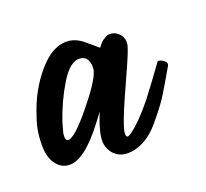

<svg xmlns="http://www.w3.org/2000/svg" viewBox="-51 -299 284 265"><g transform="rotate(-15 90.5 -166.5)"><path d="M73.7 -224.6Q59.6 -224.6 47.1 -199.7Q34.7 -174.8 27.8 -146.5Q25.9 -136.7 24.9 -130.9Q24.4 -120.1 28.8 -120.1Q38.1 -120.1 61 -153.6Q84 -187 87.4 -201.7Q87.9 -203.1 87.9 -205.6Q88.4 -212.4 85 -218.5Q81.5 -224.6 73.7 -224.6ZM176.3 -192.9Q176.3 -193.4 177.7 -193.4Q181.2 -193.4 185.3 -190.9Q189.5 -188.5 189 -185.1Q189 -184.1 188 -182.1Q186.5 -179.2 178.7 -162.4Q170.9 -145.5 164.8 -135.3Q158.7 -125 148.9 -111.1Q139.2 -97.2 127.4 -89.6Q115.7 -82 103 -81.1Q91.3 -80.6 83.5 -87.6Q75.7 -94.7 74.2 -105Q73.2 -111.8 75 -122.1Q76.7 -132.3 79.1 -139.6L81.1 -146.5Q77.6 -141.1 72.8 -133.3Q43.5 -86.4 20.5 -86.4Q11.2 -86.4 3.9 -93.3Q-4.9 -101.6 -7.3 -117.2Q-8.8 -128.9 -8.3 -140.6Q-7.8 -151.4 -4.4 -164.1Q3.4 -198.7 22.7 -225.3Q42 -252 64.5 -252Q75.7 -252 86.9 -244.1Q90.3 -241.7 93.5 -239.5Q96.7 -237.3 98.4 -236.1Q100.1 -234.9 101.3 -233.9Q102.5 -232.9 103.3 -232.4Q104 -231.9 104.5 -231.9Q105 -231.9 105.7 -233.4Q106.4 -234.9 108.9 -238Q111.3 -241.2 115.7 -244.1Q118.7 -246.6 124 -246.6Q131.3 -246.6 137 -240.7Q142.6 -234.9 142.1 -226.1Q142.1 -225.1 141.4 -222.4Q140.6 -219.7 140.6 -219.2Q138.2 -209 125.2 -172.6Q112.3 -136.2 108.9 -121.6Q106.9 -113.8 106.9 -110.8Q106.4 -103.5 109.9 -103.5Q110.8 -103.5 114.3 -106Q128.9 -118.2 147.5 -146Q156.7 -160.2 176.3 -192.9Z"/></g></svg>

Font: Sintesa 4
Style: 4
Weight: 400
Version: Version 001.000